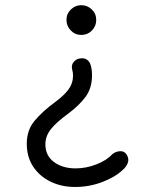

<svg xmlns="http://www.w3.org/2000/svg" viewBox="-20 -579 604 756"><path d="M241.7 -500.5Q241.7 -524.9 259 -541.7Q276.4 -558.6 300.3 -558.6Q323.7 -558.6 341.3 -542Q358.9 -525.4 358.9 -500.5Q358.9 -476.1 341.8 -458.7Q324.7 -441.4 300.3 -441.4Q275.4 -441.4 258.5 -459.2Q241.7 -477.1 241.7 -500.5ZM478.5 29.3Q489.7 47.4 482.7 63.7Q475.6 80.1 463.4 89.8Q434.1 118.2 382.8 137.7Q331.5 157.2 275.9 157.2Q221.7 157.2 178.5 136Q135.3 114.7 110.4 76.7Q85.4 38.6 85.4 -13.2Q85.4 -66.9 116.5 -103.8Q147.5 -140.6 194.8 -175.3Q231 -201.7 249.3 -226.3Q267.6 -251 267.6 -281.7Q267.6 -293.5 264.2 -305.2Q259.8 -322.3 269.8 -334.5Q279.8 -346.7 293.5 -348.6Q311.5 -352.1 322.8 -343.8Q334 -335.4 337.4 -321.3Q342.3 -304.2 342.3 -282.2Q342.3 -231.9 316.7 -197.5Q291 -163.1 249.5 -132.3Q200.7 -96.7 179.7 -69.6Q158.7 -42.5 158.7 -10.7Q158.7 33.7 192.4 58.8Q226.1 84 277.8 84Q319.3 84 359.9 68.1Q400.4 52.2 421.4 28.8Q434.6 17.6 451.9 16.4Q469.2 15.1 478.5 29.3Z"/></svg>

Font: Mikhak-FD Regular
Style: FD-Regular
Weight: 400
Designer: Amin Abedi
Version: Version 3.2